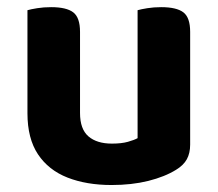

<svg xmlns="http://www.w3.org/2000/svg" viewBox="-20 -507 614 542"><path d="M57.5 -187.2V-259.2H205.9V-188.2Q205.9 -142.4 229.7 -122Q253.4 -101.6 295.9 -101.6Q323 -101.6 341.1 -106.7Q359.2 -111.8 368.4 -117V-259.2H516.8V-98.7Q516.8 -74.7 507.5 -57.6Q498.2 -40.6 477.2 -27.8Q445.3 -8 398.6 3.7Q351.9 15.3 294.9 15.3Q224.4 15.3 170.6 -5.7Q116.9 -26.8 87.2 -71.4Q57.5 -116.1 57.5 -187.2ZM516.8 -214.1H368.4V-478.2Q378 -481 396.1 -483.9Q414.2 -486.8 435 -486.8Q478.3 -486.8 497.6 -472.2Q516.8 -457.6 516.8 -417.1ZM205.9 -214.1H57.5V-478.2Q67.1 -481 85.2 -483.9Q103.3 -486.8 124.4 -486.8Q167.4 -486.8 186.7 -472.2Q205.9 -457.6 205.9 -417.1Z"/></svg>

Font: Baloo Bhaijaan 2
Style: Regular
Weight: 400
Designer: Sanskriti Dholi, Noopur Datye and Ek Type
Foundry: Ek Type
Version: Version 1.701